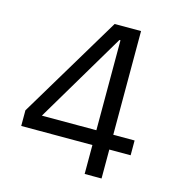

<svg xmlns="http://www.w3.org/2000/svg" viewBox="-105 -788 809 878"><g transform="rotate(15 300.0 -349.0)"><path d="M375 0V-137H38V-211L330 -698H455V-207H556V-137H455V0ZM117 -207H375V-633H370Z"/></g></svg>

Font: Aneliza
Style: Regular
Weight: 400
Designer: Mike Abbink, Paul van der Laan, Pieter van Rosmalen
Foundry: Bold Monday
Version: Version 3.001;September 8, 2019;FontCreator 11.5.0.2425 64-b